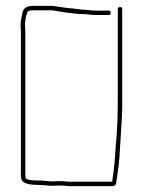

<svg xmlns="http://www.w3.org/2000/svg" viewBox="-20 -648 484 652"><path d="M266 -615C253 -615 242 -618 229 -619C202 -621 181 -625 158 -628H91C74 -628 61 -622 57 -608C53 -590 50 -580 50 -558C51 -549 51 -540 51 -532V-59C51 -53 51 -48 52 -43C54 -22 88 -20 113 -20C132 -20 141 -17 160 -17C169 -18 177 -18 184 -18C198 -18 213 -15 227 -16H361C370 -16 374 -20 375 -29C379 -59 384 -86 386 -120C389 -175 393 -222 395 -279V-617C395 -622 393 -624 388 -624C383 -624 380 -622 380 -617V-323C380 -267 379 -206 373 -155L371 -121C369 -88 365 -60 361 -31H227C214 -30 198 -33 184 -33C177 -33 169 -33 160 -32C141 -32 133 -35 113 -35C101 -35 67 -35 67 -45C66 -50 66 -54 66 -59V-532C66 -541 66 -550 65 -559C65 -579 67 -589 72 -604C73 -611 83 -613 91 -613H157C189 -608 230 -600 265 -600C275 -600 291 -597 303 -597H349C354 -597 356 -599 356 -604C356 -609 354 -612 349 -612H303C292 -612 275 -615 266 -615Z"/></svg>

Font: Electronic
Style: UltTh
Weight: 100
Version: Version 1.011